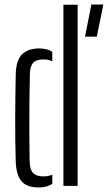

<svg xmlns="http://www.w3.org/2000/svg" viewBox="-20 -821 476 848"><path d="M49.5 -109Q48 -154 47.5 -203.5Q47 -253 47.2 -303.2Q47.5 -353.5 48 -401.2Q48.5 -449 49.5 -491Q50.5 -554.5 77.2 -580.8Q104 -607 153 -607Q171.5 -607 185.8 -603.2Q200 -599.5 211 -592V-550.5Q193.5 -558.5 171.5 -558.5Q140 -558.5 126.5 -543.8Q113 -529 112 -496Q110.5 -431 109.8 -360.8Q109 -290.5 109.5 -225Q110 -159.5 111 -108.5Q112 -70.5 126.8 -56.2Q141.5 -42 170.5 -42Q194.5 -42 211 -49.5V-9Q199 -1.5 184.5 2.8Q170 7 151 7Q99 7 75.2 -20.2Q51.5 -47.5 49.5 -109ZM260 0V-800H323V0ZM355.5 -659 383.5 -801H436.5L407.5 -659Z"/></svg>

Font: Big Shoulders Stencil Text Thin Light
Style: Regular
Weight: 300
Version: Version 2.001